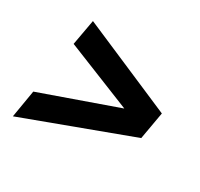

<svg xmlns="http://www.w3.org/2000/svg" viewBox="-114 -658 831 796"><g transform="rotate(30 301.5 -260.0)"><path d="M30 -6 52 -137 414 -265 98 -392 120 -514 559 -325 536 -194Z"/></g></svg>

Font: Archivo SemiCondensed ExtraBold
Style: Italic
Weight: 800
Width: 4
Italic angle: -10°
Designer: Hector Gatti
Foundry: Omnibus-Type
Version: Version 2.001